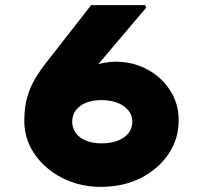

<svg xmlns="http://www.w3.org/2000/svg" viewBox="-20 -730 786 750"><path d="M372 0Q313 0 259 -19.5Q205 -39 163.5 -74.5Q122 -110 98.5 -156.5Q75 -203 75 -258Q75 -312 87 -352.5Q99 -393 118.5 -425Q138 -457 161 -486Q184 -515 208 -546L336 -710H547L551 -700L351 -464Q327 -434 304.5 -406Q282 -378 262.5 -343.5Q243 -309 224 -260L160 -284Q165 -323 191 -359.5Q217 -396 256 -425.5Q295 -455 341 -472Q387 -489 432 -489Q499 -489 555 -459Q611 -429 644.5 -377Q678 -325 678 -260Q678 -188 639 -129.5Q600 -71 531.5 -35.5Q463 0 372 0ZM376 -170Q413 -170 440 -180.5Q467 -191 482 -210Q497 -229 497 -255Q497 -279 482 -298Q467 -317 440 -328Q413 -339 376 -339Q342 -339 316 -328.5Q290 -318 276 -299Q262 -280 262 -255Q262 -230 276 -210.5Q290 -191 316 -180.5Q342 -170 376 -170Z"/></svg>

Font: Lexend Mega Black
Style: Regular
Weight: 900
Version: Version 1.007